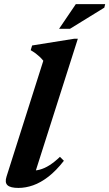

<svg xmlns="http://www.w3.org/2000/svg" viewBox="-20 -901 532 934"><path d="M190.7 -605.5Q182.3 -615.9 173.3 -624.5Q164.3 -633 153.8 -640.9Q143.2 -648.7 129.3 -656.9L136.3 -679.8L342 -712.7H358.7L143.6 -37.9L123 -71.3Q148.6 -69.3 172.4 -75.5Q196.3 -81.7 220.7 -97.2Q245.1 -112.6 271.6 -138.1L290.8 -118.9Q252.9 -70.4 215.3 -41.4Q177.7 -12.4 141.2 0.4Q104.8 13.2 69.7 13.2Q30.3 13.2 16.3 -0.1Q2.3 -13.4 12 -42.8ZM267.4 -760.9 348.8 -880.9H491.7L487.4 -863.8L320.5 -760.9Z"/></svg>

Font: Newsreader Text
Style: Italic
Weight: 400
Italic angle: -17°
Designer: Hugues Gentile
Foundry: Production Type
Version: Version 1.001